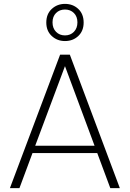

<svg xmlns="http://www.w3.org/2000/svg" viewBox="-20 -967 667 987"><path d="M547 0 480 -180H147L80 0H31L289 -686H339L596 0ZM268 -803.5Q286 -785 314 -785Q342 -785 360 -803.5Q378 -822 378 -852Q378 -882 360 -900Q342 -918 314 -918Q286 -918 268 -900Q250 -882 250 -852Q250 -822 268 -803.5ZM314 -947Q355 -947 382.5 -921Q410 -895 410 -851Q410 -808 382.5 -782Q355 -756 314 -756Q274 -756 246 -782Q218 -808 218 -851Q218 -895 246 -921Q274 -947 314 -947ZM466 -218 314 -627 161 -218Z"/></svg>

Font: Poppins ExtraLight
Style: Regular
Weight: 275
Designer: Ninad Kale (Devanagari), Jonny Pinhorn (Latin)
Foundry: Indian Type Foundry
Version: Version 3.200;PS 1.000;hotconv 16.6.54;makeotf.lib2.5.65590